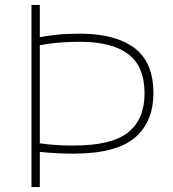

<svg xmlns="http://www.w3.org/2000/svg" viewBox="-20 -761 702 781"><path d="M108 0V-741H142V-610Q175 -616 213.5 -620Q252 -624 305 -624Q449 -624 526.5 -566Q604 -508 604 -382Q604 -264.5 527.8 -200.2Q451.5 -136 278 -136Q242 -136 210.8 -137.8Q179.5 -139.5 142 -143V0ZM278 -169Q435.5 -169 501.8 -223Q568 -277 568 -381Q568 -490.5 501.8 -540.8Q435.5 -591 305 -591Q257 -591 217.5 -587.5Q178 -584 142 -577V-178Q174.5 -173.5 206.8 -171.2Q239 -169 278 -169Z"/></svg>

Font: Encode Sans SC Expanded Thin
Style: Regular
Weight: 250
Width: 7
Designer: Multiple Designers
Foundry: Impallari Type
Version: Version 3.002